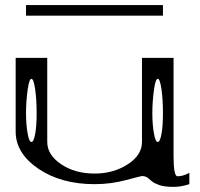

<svg xmlns="http://www.w3.org/2000/svg" viewBox="-20 -729 790 760"><path d="M625 -281.2Q625 -335 619.1 -376Q613.3 -417 604.5 -417Q595.7 -417 589.8 -376Q583 -328.1 583 -281.2Q583 -234.4 589.8 -198.2Q595.7 -167 604.5 -167Q613.3 -167 619.1 -198.2Q625 -228.5 625 -281.2ZM125 -281.2Q125 -335 119.1 -376Q113.3 -417 104.5 -417Q95.7 -417 89.8 -376Q83 -328.1 83 -281.2Q83 -234.4 89.8 -198.2Q95.7 -167 104.5 -167Q113.3 -167 119.1 -198.2Q125 -228.5 125 -281.2ZM667 -500V-110.4Q667 -31.2 682.6 -31.2Q705.1 -31.2 729.5 -44.9V0Q697.3 10.7 667 10.7Q631.8 10.7 611.3 3.9Q589.8 -3.9 582 -10.7Q574.2 -17.6 564.5 -25.4Q554.7 -32.2 542 -32.2Q539.1 -32.2 480.5 -16.6Q418.9 0 354.5 0Q222.7 0 132.8 -60.5Q42 -122.1 42 -208V-500H167V-167Q167 -116.2 221.7 -79.1Q276.4 -42 354.5 -42Q429.7 -42 486.3 -79.1Q542 -115.2 542 -167V-500ZM625 -709V-667H83V-709Z"/></svg>

Font: okolaksMetalik
Style: bold
Weight: 700
Width: 7
Version: Version 0.6